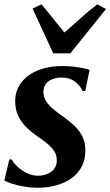

<svg xmlns="http://www.w3.org/2000/svg" viewBox="-21 -854 508 884"><path d="M371.5 -435H358.5Q351 -456.5 325.8 -476.8Q300.5 -497 263 -497Q240.5 -497 221.5 -490Q202.5 -483 191 -468.8Q179.5 -454.5 179 -432.5Q178.5 -410 189.5 -391Q200.5 -372 220.2 -355Q240 -338 266 -320Q294.5 -299.5 318.5 -277.8Q342.5 -256 357.2 -228Q372 -200 372 -161Q372 -118.5 355 -86.5Q338 -54.5 307.8 -33Q277.5 -11.5 237.5 -0.5Q197.5 10.5 151.5 10.5Q121.5 10.5 89.8 5Q58 -0.5 33.2 -8.5Q8.5 -16.5 -1 -24L22 -120H32.5Q42 -103 60.8 -85.5Q79.5 -68 104 -56.5Q128.5 -45 155 -45Q176.5 -45 196 -52.8Q215.5 -60.5 228 -76.2Q240.5 -92 240.5 -116.5Q240.5 -139.5 228.8 -157.8Q217 -176 196.5 -193Q176 -210 149.5 -227.5Q125.5 -244 102.5 -265.8Q79.5 -287.5 64.2 -317.5Q49 -347.5 49 -387.5Q49 -437.5 76.8 -473.8Q104.5 -510 153.5 -530Q202.5 -550 267.5 -550Q292.5 -550 318 -547Q343.5 -544 363.2 -539.8Q383 -535.5 391.5 -532ZM224 -608.5 129 -814.5 170 -834Q195.5 -804 222 -770.5Q248.5 -737 275.5 -704.5Q314 -737 350 -770Q386 -803 427 -834L467 -812.5L303 -608.5Z"/></svg>

Font: Merriweather 60pt
Style: Bold Italic
Weight: 700
Italic angle: -7.8°
Version: Version 2.101